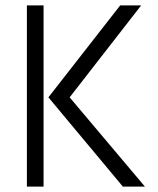

<svg xmlns="http://www.w3.org/2000/svg" viewBox="-20 -694 589 714"><path d="M519 0H437L160 -332L427 -674H505L239 -332ZM142 0H80V-674H142Z"/></svg>

Font: Hind Siliguri Light
Style: Regular
Weight: 300
Designer: Jyotish Sonowal
Foundry: Indian Type Foundry
Version: Version 1.001;PS 1.0;hotconv 1.0.86;makeotf.lib2.5.63406; tt